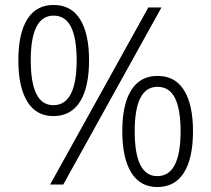

<svg xmlns="http://www.w3.org/2000/svg" viewBox="-20 -744 852 774"><path d="M196 -724Q267 -724 303 -666Q339 -608 339 -501Q339 -392 302.5 -334Q266 -276 195 -276Q126 -276 90 -334.5Q54 -393 54 -501Q54 -609 90 -666.5Q126 -724 196 -724ZM631 -714 235 0H182L578 -714ZM196 -681Q104 -681 104 -501Q104 -320 195 -320Q289 -320 289 -501Q289 -589 266.5 -635Q244 -681 196 -681ZM615 -438Q686 -438 722 -380Q758 -322 758 -215Q758 -106 721.5 -48Q685 10 614 10Q545 10 509 -48.5Q473 -107 473 -215Q473 -323 509 -380.5Q545 -438 615 -438ZM615 -394Q523 -394 523 -215Q523 -34 614 -34Q708 -34 708 -215Q708 -303 685.5 -348.5Q663 -394 615 -394Z"/></svg>

Font: Noto Sans Thai Looped Light
Style: Regular
Weight: 300
Designer: Sasikarn Vongin, Ben Mitchell
Foundry: The Fontpad Ltd
Version: Version 1.001; ttfautohint (v1.8.4.7-5d5b)